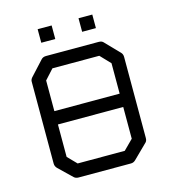

<svg xmlns="http://www.w3.org/2000/svg" viewBox="-102 -802 744 835"><g transform="rotate(-15 270.0 -384.5)"><path d="M328 -719H390V-658H328ZM144 -719H207V-658H144ZM70 -526 127 -588Q135 -597 149 -597H386Q401 -597 408 -588L468 -526Q476 -518 476 -505V-140Q476 -126 467 -119L406 -59Q397 -50 385 -50H149Q136 -50 128 -58L69 -115Q60 -124 60 -137V-506Q60 -516 70 -526ZM416 -356V-493L373 -538H162L122 -494V-356ZM416 -296H122V-150L161 -110H373L416 -153Z"/></g></svg>

Font: 3270 Nerd Font
Style: Regular
Weight: 400
Monospace: yes
Version: Version 3.0.1;Nerd Fonts 3.3.0